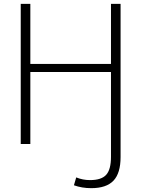

<svg xmlns="http://www.w3.org/2000/svg" viewBox="-20 -750 736 1000"><path d="M138 -730V-417H558V-730H608V68Q608 152 571 191Q534 230 455 230Q407 230 365 215L377 174Q411 188 449 188Q508 188 533 160.5Q558 133 558 67V-375H138V0H88V-730Z"/></svg>

Font: Mplus 1p Light
Style: Regular
Weight: 300
Version: Version 1.061